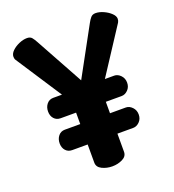

<svg xmlns="http://www.w3.org/2000/svg" viewBox="-134 -842 855 946"><g transform="rotate(-20 293.5 -369.0)"><path d="M294 0Q265 0 240.5 -12Q216 -24 216 -48V-143H135Q114 -143 101 -157.5Q88 -172 88 -195Q88 -218 101 -234Q114 -250 135 -250H216V-310H135Q114 -310 101 -324.5Q88 -339 88 -362Q88 -385 101 -401Q114 -417 135 -417H181L25 -656Q22 -660 21 -665.5Q20 -671 20 -674Q20 -690 35 -704.5Q50 -719 72 -728.5Q94 -738 114 -738Q131 -738 139.5 -727.5Q148 -717 156 -702L294 -451L431 -702Q439 -717 448 -727.5Q457 -738 473 -738Q493 -738 515 -728Q537 -718 552 -703.5Q567 -689 567 -675Q567 -664 562 -656L406 -417H455Q473 -417 488 -401.5Q503 -386 503 -363Q503 -340 488 -325Q473 -310 455 -310H372V-250H455Q473 -250 488 -234.5Q503 -219 503 -196Q503 -173 488 -158Q473 -143 455 -143H372V-48Q372 -24 347.5 -12Q323 0 294 0Z"/></g></svg>

Font: Dosis ExtraLight ExtraBold
Style: Regular
Weight: 800
Version: Version 3.001; ttfautohint (v1.8.2)